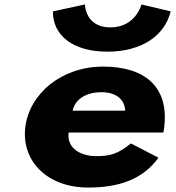

<svg xmlns="http://www.w3.org/2000/svg" viewBox="-20 -827 788 862"><path d="M615.3 -807C615.3 -807 589.3 -704 475.6 -704C361.8 -704 361.2 -807 361.2 -807L217.5 -776C216.4 -669 306.1 -595 462.2 -595C618.3 -595 720.9 -669 746.1 -776ZM713.3 -232C715 -238 716.4 -249 717.2 -256C739.3 -436 631.6 -528 443.1 -528C255.5 -528 112.1 -406 93.6 -256C75.4 -107 188.8 15 376.4 15C514.3 15 621.5 -22 691.4 -119L567.7 -183C510 -137 478.4 -126 409.4 -126C355 -126 278.4 -153 288.1 -232ZM306.2 -330C315.6 -377 361.2 -413 435 -413C497.9 -413 539.1 -384 542.2 -330Z"/></svg>

Font: Hussar
Style: BdSuprExtOblOne
Weight: 700
Foundry: Cannot Into Space Fonts
Version: Version 2.00